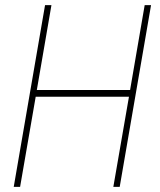

<svg xmlns="http://www.w3.org/2000/svg" viewBox="-20 -731 627 751"><path d="M448.2 0H423.3L484.4 -352.5H119.6L58.6 0H33.7L156.2 -710.9H181.2L124 -378.9H488.8L545.9 -710.9H570.8Z"/></svg>

Font: TypoPRO Roboto Mono
Style: Italic
Weight: 250
Designer: Google
Version: Version 2.000986; 2015; ttfautohint (v1.3)